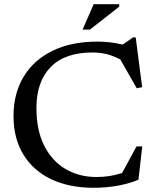

<svg xmlns="http://www.w3.org/2000/svg" viewBox="-20 -878 735 909"><path d="M436.5 -40Q468.5 -40 498 -44.5Q527.5 -49 558 -59L626.5 -185H653.5L635.5 -27.5Q598.5 -10.5 542.2 0.2Q486 11 422.5 11Q308 11 223 -29.2Q138 -69.5 91 -145.8Q44 -222 44 -329Q44 -435 91.5 -514.2Q139 -593.5 228 -637.2Q317 -681 441 -681Q469.5 -681 497 -678Q524.5 -675 561 -667L610 -701H622.5L653 -465.5L627.5 -460L549.5 -596.5Q514 -615 483.2 -622.2Q452.5 -629.5 417.5 -629.5Q287 -629.5 219.8 -560.5Q152.5 -491.5 152.5 -367Q152.5 -261 189.5 -188Q226.5 -115 290.8 -77.5Q355 -40 436.5 -40ZM371 -738 423.5 -858H544.5V-846.5L406 -738Z"/></svg>

Font: Newsreader Text Medium
Style: Regular
Weight: 500
Designer: Hugues Gentile
Foundry: Production Type
Version: Version 1.002